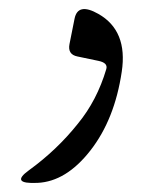

<svg xmlns="http://www.w3.org/2000/svg" viewBox="-20 -188 340 425"><path d="M145 -146.5Q152.3 -183.1 197.8 -157.2Q263.2 -120.1 249.5 -29.3Q233.9 76.2 180.2 145Q126.5 213.9 63 216.8Q1.5 219.7 43.9 189Q106 144 152.3 85.9Q194.8 34.2 215.3 -35.2Q219.2 -48.8 198.2 -53.2L151.4 -63Q129.4 -67.4 133.8 -90.3Z"/></svg>

Font: Amiri
Style: Regular
Weight: 400
Designer: Khaled Hosny
Version: Version 000.108